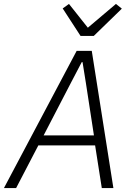

<svg xmlns="http://www.w3.org/2000/svg" viewBox="-41 -957 673 977"><path d="M536 0H477L443 -217H154L41 0H-21L349 -698H426ZM437 -268 396 -535 379 -641H375L319 -534L181 -268ZM436 -774H369L278 -914L310 -937L406 -816L549 -937L579 -913Z"/></svg>

Font: IBM Plex Sans Light
Style: Italic
Weight: 300
Italic angle: -11.31°
Designer: Mike Abbink, Paul van der Laan, Pieter van Rosmalen
Foundry: Bold Monday
Version: Version 3.201